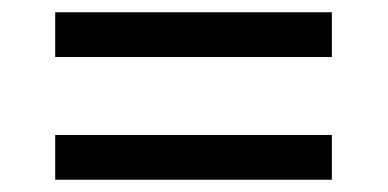

<svg xmlns="http://www.w3.org/2000/svg" viewBox="-20 -479 632 313"><path d="M70 -459H521V-386H70ZM70 -259H521V-186H70Z"/></svg>

Font: ltelugu05
Style: Book
Weight: 400
Designer: Jelle Bosma - Monotype Design Team
Foundry: Monotype Imaging Inc.
Version: Version 2.003